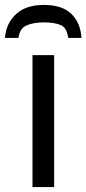

<svg xmlns="http://www.w3.org/2000/svg" viewBox="-47 -760 351 780"><path d="M173 0H85V-536H173ZM131 -740Q205 -740 242.5 -704Q280 -668 284 -606H230Q225 -647 200 -658Q175 -669 129 -669Q90 -669 61.5 -657Q33 -645 28 -606H-27Q-22 -666 18.5 -703Q59 -740 131 -740Z"/></svg>

Font: Noto Sans
Style: Regular
Weight: 400
Designer: Monotype Design Team
Foundry: Monotype Imaging Inc.
Version: Version 1.902